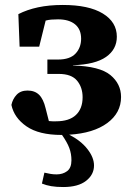

<svg xmlns="http://www.w3.org/2000/svg" viewBox="-20 -529 531 774"><path d="M228 15Q137 15 87 -19.5Q37 -54 26 -106Q31 -130 47 -147Q63 -164 91 -164Q120 -164 137.5 -147Q155 -130 164 -92L177 -41Q184 -40 191.5 -40Q199 -40 206 -40Q259 -40 286 -65.5Q313 -91 313 -137Q313 -177 290.5 -204Q268 -231 217 -231H171V-289H214Q262 -289 284.5 -313Q307 -337 307 -373Q307 -411 282.5 -431Q258 -451 214 -451Q199 -451 187 -450Q175 -449 164 -446L138 -341H59L54 -472Q89 -490 133.5 -499.5Q178 -509 233 -509Q338 -509 394.5 -474.5Q451 -440 451 -381Q451 -330 407.5 -299.5Q364 -269 274 -266V-265Q382 -262 425 -226.5Q468 -191 468 -138Q468 -74 412.5 -33Q357 8 259 14Q306 38 332.5 72Q359 106 359 138Q359 175 327 200Q295 225 235 225Q207 225 186.5 221.5Q166 218 149 211L159 167Q172 170 183.5 172Q195 174 208 174Q233 174 250.5 161Q268 148 268 117Q268 91 259.5 68Q251 45 230 15Z"/></svg>

Font: Source Serif 4 SmText
Style: Bold
Weight: 700
Designer: Frank Grießhammer
Foundry: Adobe
Version: Version 4.005;hotconv 1.1.0;makeotfexe 2.6.0